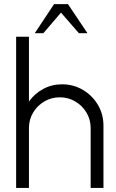

<svg xmlns="http://www.w3.org/2000/svg" viewBox="-20 -932 573 952"><path d="M493 -308.5V0H429.5V-297Q429.5 -339 408.8 -373.8Q388 -408.5 353.2 -429Q318.5 -449.5 276.5 -449.5Q234.5 -449.5 199.8 -429Q165 -408.5 144.2 -373.8Q123.5 -339 123.5 -297V0H60V-750H123.5V-428.5Q150.5 -467 193.5 -490.5Q236.5 -514 287.5 -514Q344.5 -514 391.2 -486.2Q438 -458.5 465.5 -412Q493 -365.5 493 -308.5ZM317 -911.5 413.5 -767.5H371L282.5 -869.5L195 -767.5H152.5L248 -911.5Z"/></svg>

Font: Urbanist Light
Style: Regular
Weight: 300
Designer: Corey Hu
Foundry: Corey Hu
Version: Version 1.330; ttfautohint (v1.8.4.7-5d5b)